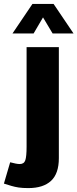

<svg xmlns="http://www.w3.org/2000/svg" viewBox="-61 -741 396 982"><path d="M-9 89Q6 93 18.5 95.5Q31 98 40 98Q62 98 68.5 78.5Q75 59 75 9V-500H240V68Q240 147 200 184Q160 221 84 221Q54 221 34.5 218Q15 215 -2 210Q-19 205 -41 198ZM105 -721H213L315 -570H208L159 -652L111 -570H3Z"/></svg>

Font: Moderustic
Style: Bold
Weight: 700
Designer: Tural Alisoy
Foundry: TAFT Foundry
Version: Version 2.120